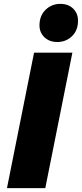

<svg xmlns="http://www.w3.org/2000/svg" viewBox="-20 -972 423 992"><path d="M16 0 156 -700H354L214 0ZM276 -755Q235 -755 209.5 -779.5Q184 -804 184 -841Q184 -891 215.5 -921.5Q247 -952 292 -952Q333 -952 358 -927.5Q383 -903 383 -865Q383 -815 352 -785Q321 -755 276 -755Z"/></svg>

Font: Montserrat Thin ExtraBold
Style: Italic
Weight: 800
Italic angle: -11.3°
Version: Version 9.000